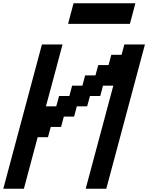

<svg xmlns="http://www.w3.org/2000/svg" viewBox="-20 -1145 899 1165"><path d="M500 0H625Q664.1 -146 742.2 -437.5Q820.3 -729 859.4 -875H734.4L717.8 -812.5H655.3L638.7 -750H576.2L559.1 -687.5H496.6L480 -625H417.5L400.9 -562.5H338.4L321.3 -500H258.8Q275.9 -562.5 309.3 -687.5Q342.8 -812.5 359.4 -875H234.4Q195.3 -729 117.2 -437.5Q39.1 -146 0 0H125L208.5 -312.5H271L288.1 -375H350.6L367.2 -437.5H429.7L446.3 -500H508.8L525.9 -562.5H588.4L605 -625H667.5Q639.6 -520.5 583.7 -312.3Q527.8 -104 500 0ZM393.1 -1000H768.1Q773.9 -1020.5 784.9 -1062.3Q795.9 -1104 801.3 -1125H426.3Q420.4 -1104 409.4 -1062.3Q398.4 -1020.5 393.1 -1000Z"/></svg>

Font: Faithful 32x
Style: Oblique
Weight: 400
Foundry: Faithful Resource Pack
Version: Version 1.0; January 27, 2023